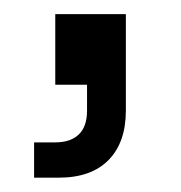

<svg xmlns="http://www.w3.org/2000/svg" viewBox="-20 -120 257 272"><path d="M28.3 131.7V81.7H58.3Q80 81.7 91.7 70.4Q103.3 59.2 103.3 36.7V0H58.3V-100H158.3V36.7Q158.3 81.7 133.8 106.7Q109.2 131.7 63.3 131.7Z"/></svg>

Font: Funnel Display Light
Style: Regular
Weight: 300
Designer: NORD ID, Kristian Moeller
Foundry: Dicotype
Version: Version 1.000